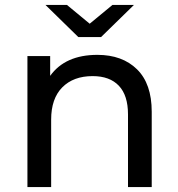

<svg xmlns="http://www.w3.org/2000/svg" viewBox="-20 -757 721 777"><path d="M389 -607H297L164 -737H251L343 -661L435 -737H522ZM374 -535Q475 -535 534.5 -476.5Q594 -418 594 -305V0H498V-294Q498 -371 461 -410Q424 -449 355 -449Q277 -449 232 -403.5Q187 -358 187 -273V0H91V-530H183V-450Q244 -535 374 -535Z"/></svg>

Font: Montserrat
Style: Regular
Weight: 500
Designer: Julieta Ulanovsky
Foundry: Julieta Ulanovsky
Version: Version 7.200;PS 007.200;hotconv 1.0.88;makeotf.lib2.5.64775